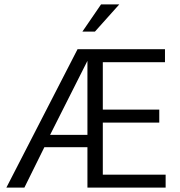

<svg xmlns="http://www.w3.org/2000/svg" viewBox="-20 -854 818 874"><path d="M9 0 333 -630H731V-571H448V-355H705V-296H448V-59H734V0H378V-184H182L91 0ZM378 -577 208 -240H378ZM412 -710H355L440 -834H523Z"/></svg>

Font: Mukta Vaani Light
Style: Regular
Weight: 300
Designer: Noopur Datye, Girish Dalvi, Yashodeep Gholap, Pallavi Karambelkar
Foundry: Ek Type
Version: Version 2.538;PS 1.000;hotconv 16.6.51;makeotf.lib2.5.65220;